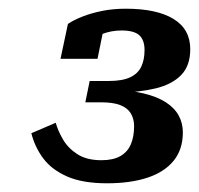

<svg xmlns="http://www.w3.org/2000/svg" viewBox="-20 -781 457 441"><path d="M259 -711Q288 -711 300 -700Q312 -689 312 -666Q312 -644 304.5 -628Q297 -612 279 -603.5Q261 -595 230 -595H186L176 -546H212Q240 -546 256.5 -539.5Q273 -533 280.5 -520.5Q288 -508 288 -491Q288 -467 280.5 -449.5Q273 -432 256.5 -422.5Q240 -413 213 -413Q179 -413 157.5 -427Q136 -441 124.5 -461Q113 -481 108 -499L52 -475Q60 -443 79.5 -417Q99 -391 134.5 -375.5Q170 -360 226 -360Q280 -360 319 -373Q358 -386 379 -412Q400 -438 400 -477Q400 -498 390.5 -515.5Q381 -533 361 -546Q341 -559 309.5 -566.5Q278 -574 234 -575L250 -568Q300 -569 337.5 -578Q375 -587 396 -608.5Q417 -630 417 -668Q417 -714 378.5 -737.5Q340 -761 269 -761Q240 -761 215 -756Q190 -751 169.5 -743Q149 -735 136 -726L119 -646H204L218 -715Q209 -714 201.5 -708.5Q194 -703 189 -696.5Q184 -690 180 -683Q194 -695 215 -703Q236 -711 259 -711Z"/></svg>

Font: Roboto Serif SemiBold
Style: Italic
Weight: 600
Italic angle: -10°
Version: Version 1.007